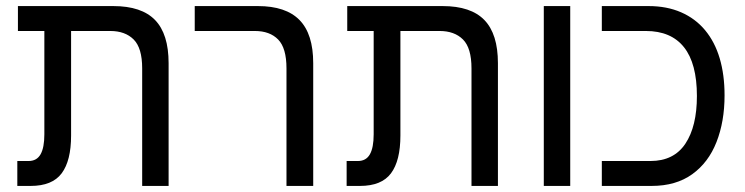

<svg xmlns="http://www.w3.org/2000/svg" viewBox="-20 -612 2452 632"><path d="M448 0V-387Q448 -454 420 -482Q392 -510 343 -510H39V-592H353Q446 -592 490.5 -546Q535 -500 535 -404V0ZM37 0V-82H74Q101 -82 113.5 -104Q126 -126 126 -170V-552H214V-166Q214 -83 183 -41.5Q152 0 81 0Z M923 0V-387Q923 -454 895.5 -482Q868 -510 819 -510H621V-592H829Q921 -592 966 -546Q1011 -500 1011 -404V0Z M1532 0V-387Q1532 -454 1504 -482Q1476 -510 1427 -510H1123V-592H1437Q1530 -592 1574.5 -546Q1619 -500 1619 -404V0ZM1121 0V-82H1158Q1185 -82 1197.5 -104Q1210 -126 1210 -170V-552H1298V-166Q1298 -83 1267 -41.5Q1236 0 1165 0Z M1770 0V-592H1857V0Z M1961 0V-82H2121Q2198 -82 2236 -139Q2274 -196 2274 -296Q2274 -403 2231.5 -456.5Q2189 -510 2106 -510H1961V-592H2115Q2175 -592 2222 -571.5Q2269 -551 2301 -512.5Q2333 -474 2349 -420Q2365 -366 2365 -298Q2365 -212 2338.5 -144.5Q2312 -77 2258.5 -38.5Q2205 0 2125 0Z"/></svg>

Font: Noto Sans Hebrew SemiCondensed
Style: Regular
Weight: 400
Width: 4
Designer: Monotype Design Team
Foundry: Monotype Imaging Inc.
Version: Version 2.003